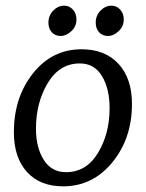

<svg xmlns="http://www.w3.org/2000/svg" viewBox="-20 -648 515 678"><path d="M203 10Q121 10 75 -41Q29 -92 29 -181Q29 -304 96.5 -389Q164 -474 268 -474Q351 -474 398.5 -422.5Q446 -371 446 -281Q446 -159 376.5 -74.5Q307 10 203 10ZM262 -424Q190 -424 148.5 -354.5Q107 -285 107 -194Q107 -127 134.5 -83.5Q162 -40 213 -40Q285 -40 326 -108Q367 -176 367 -266Q367 -335 340 -379.5Q313 -424 262 -424ZM194 -521Q175 -521 163 -534Q151 -547 151 -568Q151 -593 168 -610.5Q185 -628 207 -628Q225 -628 237.5 -614Q250 -600 250 -579Q250 -555 232 -538Q214 -521 194 -521ZM361 -521Q342 -521 330 -534Q318 -547 318 -568Q318 -593 335 -610.5Q352 -628 374 -628Q392 -628 404.5 -614Q417 -600 417 -579Q417 -555 399 -538Q381 -521 361 -521Z"/></svg>

Font: Overlock
Style: Italic
Weight: 400
Designer: Dario Muhafara
Foundry: Dario Manuel Muhafara
Version: Version 1.001